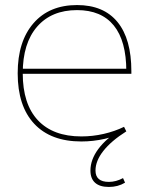

<svg xmlns="http://www.w3.org/2000/svg" viewBox="-20 -550 588 760"><path d="M302 10Q181 10 115.5 -60Q50 -130 50 -260Q50 -386 112.5 -458Q175 -530 285 -530Q390 -530 445 -463Q500 -396 500 -268Q500 -264 500 -263Q500 -262 500 -258H60V-278H490L480 -268Q480 -388 430.5 -449Q381 -510 285 -510Q184 -510 127 -444.5Q70 -379 70 -260Q70 -138 130 -74Q190 -10 302 -10Q347 -10 390.5 -20Q434 -30 471 -48L480 -30Q441 -11 395 -0.5Q349 10 302 10ZM411 190Q375 190 356.5 173.5Q338 157 338 125Q338 82 369 40Q400 -2 461 -40L480 -30Q420 8 389 47.5Q358 87 358 125Q358 170 411 170Q439 170 467 155L475 173Q447 190 411 190Z"/></svg>

Font: M PLUS 1 Thin
Style: Regular
Weight: 100
Designer: Coji Morishita
Foundry: UNDERFOREST DESIGN
Version: Version 1.001